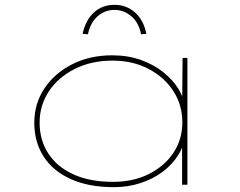

<svg xmlns="http://www.w3.org/2000/svg" viewBox="-20 -765 993 795"><path d="M452 10Q347 10 273 -23.5Q199 -57 160.5 -117Q122 -177 122 -257Q122 -336 164 -399Q206 -462 279 -499Q352 -536 445 -536Q510 -536 564 -516.5Q618 -497 657.5 -465Q697 -433 720 -395Q743 -357 744 -321L734 -320L736 -525H756V0H734V-192L748 -210Q743 -163 718 -123Q693 -83 652.5 -53Q612 -23 560.5 -6.5Q509 10 452 10ZM448 -12Q531 -12 595.5 -44Q660 -76 697.5 -131.5Q735 -187 735 -259Q735 -330 698 -387.5Q661 -445 595.5 -479.5Q530 -514 446 -514Q358 -514 289.5 -479.5Q221 -445 182.5 -387Q144 -329 144 -257Q144 -185 180 -129.5Q216 -74 284 -43Q352 -12 448 -12ZM344 -623 322 -625Q334 -681 368.5 -713Q403 -745 454 -745Q504 -745 539.5 -713Q575 -681 586 -625L564 -623Q555 -671 524 -697.5Q493 -724 454 -724Q414 -724 384 -697.5Q354 -671 344 -623Z"/></svg>

Font: Lexend Zetta Thin
Style: Regular
Weight: 250
Version: Version 1.007